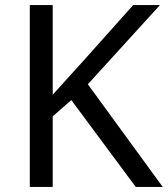

<svg xmlns="http://www.w3.org/2000/svg" viewBox="-20 -734 659 754"><path d="M619 0 325 -403 608 -714H503L310 -498C269 -452 227 -407 187 -362V-714H97V0H187V-277L260 -341L513 0Z"/></svg>

Font: Noto Sans Tifinagh Agraw Imazighen
Style: Regular
Weight: 400
Designer: JamraPatel
Foundry: JamraPatel LLC
Version: Version 2.006